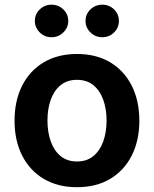

<svg xmlns="http://www.w3.org/2000/svg" viewBox="-20 -781 651 812"><path d="M305.7 10.7Q224.6 10.7 165.3 -24.4Q106 -59.6 73.7 -123Q41.5 -186.5 41.5 -270.5Q41.5 -355 73.7 -418.7Q106 -482.4 165.3 -517.6Q224.6 -552.7 305.7 -552.7Q386.7 -552.7 445.8 -517.6Q504.9 -482.4 537.1 -418.7Q569.3 -355 569.3 -270.5Q569.3 -186.5 537.1 -123Q504.9 -59.6 445.8 -24.4Q386.7 10.7 305.7 10.7ZM305.7 -98.1Q347.2 -98.1 375 -121.1Q402.8 -144 416.7 -183.1Q430.7 -222.2 430.7 -271Q430.7 -319.8 416.7 -358.9Q402.8 -397.9 375 -420.7Q347.2 -443.4 305.7 -443.4Q263.7 -443.4 236.1 -420.7Q208.5 -397.9 194.6 -359.1Q180.7 -320.3 180.7 -271Q180.7 -222.2 194.6 -183.1Q208.5 -144 236.1 -121.1Q263.7 -98.1 305.7 -98.1ZM412.6 -623.5Q383.3 -623.5 362.5 -643.8Q341.8 -664.1 341.8 -692.4Q341.8 -721.2 362.5 -741.2Q383.3 -761.2 412.6 -761.2Q441.9 -761.2 462.4 -741.2Q482.9 -721.2 482.9 -692.4Q482.9 -664.1 462.4 -643.8Q441.9 -623.5 412.6 -623.5ZM198.2 -623.5Q168.9 -623.5 148.2 -643.8Q127.4 -664.1 127.4 -692.4Q127.4 -721.2 148.2 -741.2Q168.9 -761.2 198.2 -761.2Q227.1 -761.2 247.8 -741.2Q268.6 -721.2 268.6 -692.4Q268.6 -664.1 247.8 -643.8Q227.1 -623.5 198.2 -623.5Z"/></svg>

Font: Inter Cardless
Style: Bold
Weight: 700
Designer: Rasmus Andersson
Foundry: rsms
Version: Version 4.001;git-9221beed3